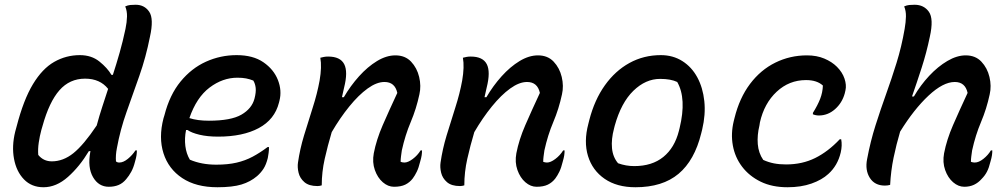

<svg xmlns="http://www.w3.org/2000/svg" viewBox="-20 -777 4240 808"><path d="M316 -545Q365 -545 398.5 -518Q432 -491 449 -462H455Q470 -508 483.5 -555.5Q497 -603 508 -655Q514 -684 514.5 -707.5Q515 -731 507 -750Q518 -755 528 -756Q538 -757 551 -757Q588 -757 608 -727.5Q628 -698 611 -622Q594 -536 566.5 -458Q539 -380 512.5 -305.5Q486 -231 472 -154Q466 -124 468 -98Q473 -93 482 -93Q499 -93 518 -108.5Q537 -124 550 -144H556Q556 -134 554.5 -123.5Q553 -113 548 -96Q542 -72 532.5 -54.5Q523 -37 511 -23Q497 -6 479 1.5Q461 9 438 9Q395 9 371.5 -31.5Q348 -72 360 -138L361 -141H354Q315 -76 266 -32.5Q217 11 163 11Q113 11 81 -22Q49 -55 39 -108.5Q29 -162 44 -223L50 -245Q79 -357 118.5 -422.5Q158 -488 208 -516.5Q258 -545 316 -545ZM141 -125Q163 -98 198 -98Q246 -98 289 -132.5Q332 -167 387 -249Q398 -290 410.5 -328Q423 -366 435 -403Q401 -446 338 -446Q273 -446 230 -397Q187 -348 159 -247L154 -230Q147 -204 143 -176.5Q139 -149 141 -125Z M976 -545Q1045 -545 1088.5 -515Q1132 -485 1149.5 -440.5Q1167 -396 1156 -353L1154 -345Q1136 -274 1069 -238Q1002 -202 898 -202Q853 -202 819.5 -210Q786 -218 769 -230H763Q756 -195 760 -162.5Q764 -130 779 -105Q828 -84 890 -84Q939 -84 975.5 -92.5Q1012 -101 1043 -117.5Q1074 -134 1106 -158H1112Q1112 -145 1110.5 -134Q1109 -123 1107 -112Q1100 -84 1089 -67Q1078 -50 1062 -36Q1034 -12 996 -0.5Q958 11 895 11Q805 11 747 -27.5Q689 -66 668 -132Q647 -198 668 -279L672 -292Q694 -378 740 -434Q786 -490 847 -517.5Q908 -545 976 -545ZM979 -450Q917 -450 862 -408.5Q807 -367 777 -280Q811 -269 859 -269Q952 -269 996 -294.5Q1040 -320 1051 -362Q1058 -389 1056 -407Q1054 -425 1046 -438Q1031 -444 1015.5 -447Q1000 -450 979 -450Z M1328 -534Q1336 -536 1343.5 -537.5Q1351 -539 1361 -539Q1412 -539 1428.5 -507Q1445 -475 1428 -408Q1424 -389 1419 -368H1427Q1455 -416 1491 -456Q1527 -496 1566.5 -520Q1606 -544 1644 -544Q1685 -544 1710 -517.5Q1735 -491 1744 -453Q1753 -415 1745 -380Q1732 -319 1708.5 -263.5Q1685 -208 1671 -144Q1669 -130 1667.5 -118.5Q1666 -107 1666 -96Q1674 -93 1682 -93Q1697 -93 1717 -108Q1737 -123 1750 -144H1756Q1756 -134 1754.5 -123.5Q1753 -113 1748 -96Q1742 -71 1734 -54.5Q1726 -38 1717 -26Q1704 -9 1685.5 0Q1667 9 1638 9Q1613 9 1591 -10Q1569 -29 1557.5 -61.5Q1546 -94 1553 -132Q1564 -189 1590.5 -250Q1617 -311 1652 -386Q1642 -432 1598 -432Q1565 -432 1527 -404.5Q1489 -377 1450 -329Q1411 -281 1376 -221Q1359 -164 1346.5 -108.5Q1334 -53 1334 3Q1325 6 1316 6Q1280 6 1261 -10.5Q1242 -27 1236.5 -50Q1231 -73 1234 -93Q1242 -149 1259.5 -207Q1277 -265 1296 -324Q1315 -383 1325 -438Q1335 -496 1328 -534Z M1928 -534Q1936 -536 1943.5 -537.5Q1951 -539 1961 -539Q2012 -539 2028.5 -507Q2045 -475 2028 -408Q2024 -389 2019 -368H2027Q2055 -416 2091 -456Q2127 -496 2166.5 -520Q2206 -544 2244 -544Q2285 -544 2310 -517.5Q2335 -491 2344 -453Q2353 -415 2345 -380Q2332 -319 2308.5 -263.5Q2285 -208 2271 -144Q2269 -130 2267.5 -118.5Q2266 -107 2266 -96Q2274 -93 2282 -93Q2297 -93 2317 -108Q2337 -123 2350 -144H2356Q2356 -134 2354.5 -123.5Q2353 -113 2348 -96Q2342 -71 2334 -54.5Q2326 -38 2317 -26Q2304 -9 2285.5 0Q2267 9 2238 9Q2213 9 2191 -10Q2169 -29 2157.5 -61.5Q2146 -94 2153 -132Q2164 -189 2190.5 -250Q2217 -311 2252 -386Q2242 -432 2198 -432Q2165 -432 2127 -404.5Q2089 -377 2050 -329Q2011 -281 1976 -221Q1959 -164 1946.5 -108.5Q1934 -53 1934 3Q1925 6 1916 6Q1880 6 1861 -10.5Q1842 -27 1836.5 -50Q1831 -73 1834 -93Q1842 -149 1859.5 -207Q1877 -265 1896 -324Q1915 -383 1925 -438Q1935 -496 1928 -534Z M2761 -545Q2812 -545 2851.5 -520Q2891 -495 2914.5 -451.5Q2938 -408 2944 -351.5Q2950 -295 2935 -232L2931 -216Q2903 -102 2835.5 -45.5Q2768 11 2654 11Q2576 11 2524.5 -24.5Q2473 -60 2454.5 -120.5Q2436 -181 2456 -256L2460 -272Q2482 -357 2525.5 -418Q2569 -479 2629 -512Q2689 -545 2761 -545ZM2758 -445Q2697 -445 2645.5 -395Q2594 -345 2567 -248L2564 -236Q2552 -191 2555.5 -153.5Q2559 -116 2581 -90Q2614 -78 2649 -78Q2724 -78 2771.5 -116.5Q2819 -155 2837 -226L2840 -238Q2870 -362 2830 -432Q2803 -445 2758 -445Z M3376 -544Q3417 -544 3449 -530.5Q3481 -517 3502 -496Q3525 -473 3534 -446Q3543 -419 3538 -397L3535 -384Q3524 -344 3494 -317.5Q3464 -291 3426 -291Q3413 -291 3401 -296V-302Q3421 -334 3431.5 -361Q3442 -388 3443 -417Q3418 -440 3372 -440Q3301 -440 3248.5 -391Q3196 -342 3178 -262L3176 -249Q3166 -208 3169 -170.5Q3172 -133 3192 -104Q3214 -94 3237 -89.5Q3260 -85 3288 -85Q3356 -85 3410.5 -112Q3465 -139 3514 -191H3520Q3525 -165 3518 -135Q3505 -80 3466 -45Q3439 -20 3395 -4.5Q3351 11 3294 11Q3229 11 3181 -12.5Q3133 -36 3103 -75.5Q3073 -115 3064 -165Q3055 -215 3068 -268L3071 -280Q3092 -365 3136.5 -424Q3181 -483 3243 -513.5Q3305 -544 3376 -544Z M4044 -544Q4085 -544 4110 -517.5Q4135 -491 4144 -453Q4153 -415 4145 -380Q4132 -319 4108.5 -263.5Q4085 -208 4071 -144Q4069 -130 4067.5 -118.5Q4066 -107 4066 -96Q4074 -93 4082 -93Q4099 -93 4118.5 -108.5Q4138 -124 4150 -144H4156Q4156 -134 4154.5 -123.5Q4153 -113 4148 -96Q4142 -71 4133.5 -54.5Q4125 -38 4111 -24Q4097 -8 4079 0.5Q4061 9 4038 9Q4013 9 3991 -10Q3969 -29 3957.5 -61.5Q3946 -94 3953 -132Q3964 -189 3990.5 -250Q4017 -311 4052 -386Q4042 -432 3998 -432Q3949 -432 3887.5 -374.5Q3826 -317 3768 -223Q3752 -169 3740.5 -113.5Q3729 -58 3726 1Q3716 4 3704 4Q3661 4 3640.5 -28.5Q3620 -61 3629 -107Q3643 -182 3664.5 -249.5Q3686 -317 3709 -381Q3732 -445 3753 -512.5Q3774 -580 3787 -655Q3792 -684 3792.5 -707.5Q3793 -731 3785 -750Q3796 -755 3806.5 -756Q3817 -757 3829 -757Q3868 -757 3889 -727.5Q3910 -698 3893 -622Q3879 -555 3859 -493Q3839 -431 3818 -371H3826Q3854 -419 3890.5 -458Q3927 -497 3967 -520.5Q4007 -544 4044 -544Z"/></svg>

Font: Recursive Mn Csl St Med
Style: Italic
Weight: 500
Italic angle: -15°
Monospace: yes
Version: Version 1.079;hotconv 1.0.112;makeotfexe 2.5.65598; ttfautoh